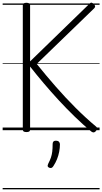

<svg xmlns="http://www.w3.org/2000/svg" viewBox="-20 -982 771 1448"><path d="M179 14Q165 14 158.5 9.5Q152 5 152 -6V-942Q152 -961 179 -961Q207 -961 207 -942V-519L655 -954Q663 -963 670.5 -962Q678 -961 687 -951Q697 -941 697.5 -934.5Q698 -928 691 -920L257 -500Q326 -414 399.5 -330Q473 -246 550 -169Q627 -92 705 -27Q713 -21 713 -12.5Q713 -4 702 8Q693 17 684 16.5Q675 16 666 8Q606 -42 544.5 -101.5Q483 -161 423.5 -225.5Q364 -290 309 -355Q254 -420 207 -480V-6Q207 5 200.5 9.5Q194 14 179 14ZM351 283Q341 278 339.5 271.5Q338 265 344 252Q357 227 364 206.5Q371 186 374 162Q377 138 377 103Q377 92 383 85.5Q389 79 402 79Q417 79 424.5 87Q432 95 432 106Q432 133 426.5 162Q421 191 410 218.5Q399 246 383 270Q377 280 370 283.5Q363 287 351 283ZM0 436H731V446H0ZM0 -20H731V0H0ZM0 -505H731V-500H0ZM0 -956H731V-946H0Z"/></svg>

Font: Playwrite HU Guides
Style: Regular
Weight: 400
Designer: Veronika Burian, José Scaglione
Foundry: TypeTogether
Version: Version 1.003